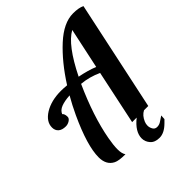

<svg xmlns="http://www.w3.org/2000/svg" viewBox="-260 -885 1213 1213"><g transform="rotate(-45 346.0 -278.5)"><path d="M360.8 115.2Q360.8 56.6 431.6 0H391.1L467.8 -362.8Q401.4 -393.1 334 -398.9Q244.1 -200.2 213.9 -34.2Q204.1 19 204.1 56.9Q204.1 94.7 217.8 113.8Q158.7 113.8 134.8 101.6Q84 76.2 84 7.8Q84 -95.7 170.9 -283.2Q198.2 -341.8 231 -398.9Q184.1 -396 154.1 -384.5Q124 -373 113.8 -347.2Q118.2 -347.2 122.6 -337.2Q127 -327.1 127 -312.5Q127 -297.9 110.6 -287.4Q94.2 -276.9 76.2 -276.9Q43.5 -276.9 26.1 -292.2Q8.8 -307.6 8.8 -334Q8.8 -385.7 66.9 -421.9Q126 -458 212.9 -458Q232.9 -458 265.1 -455.1Q346.2 -582.5 437.3 -666.3Q528.3 -750 612.8 -750Q663.6 -750 691.9 -735.8L535.2 0H497.1Q466.3 15.6 449.7 55.2Q443.8 69.3 443.8 85.2Q443.8 101.1 452.9 117.4Q461.9 133.8 481.7 133.8Q501.5 133.8 518.6 121.6L550.8 100.1Q548.8 117.7 548.8 130.9L529.3 150.4Q486.3 192.9 444.3 192.9Q402.3 192.9 381.6 168.9Q360.8 145 360.8 115.2ZM355 -441.9Q424.8 -428.2 477.1 -407.2L535.2 -679.2Q449.2 -632.3 355 -441.9Z"/></g></svg>

Font: UVF Lobster12
Style: Regular
Weight: 400
Designer: Pablo Impallari
Foundry: Pablo Impallari. www.impallari.com
Version: Version 1.004